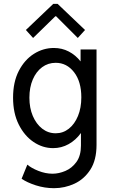

<svg xmlns="http://www.w3.org/2000/svg" viewBox="-20 -778 602 1011"><path d="M259.8 2Q204.6 2 156.5 -30.5Q108.4 -63 78.6 -122.6Q48.8 -182.1 48.8 -263.7Q48.8 -346.2 79.1 -404.8Q109.4 -463.4 158.4 -494.4Q207.5 -525.4 263.7 -525.4Q306.2 -525.4 342 -506.8Q377.9 -488.3 404.3 -454.6V-517.6H488.3V-15.6Q488.3 64.9 455.8 115.2Q423.3 165.5 372.1 189.2Q320.8 212.9 264.6 212.9Q214.8 212.9 168.2 197.8Q121.6 182.6 93.8 163.1L124 88.9Q144.5 106.9 182.1 121.8Q219.7 136.7 256.8 136.7Q289.6 136.7 324.2 122.1Q358.9 107.4 382.6 74.7Q406.2 42 406.2 -11.7V-77.6Q378.9 -40 341.3 -19Q303.7 2 259.8 2ZM273.4 -76.2Q312 -76.2 342.5 -100.3Q373 -124.5 390.6 -167.2Q408.2 -210 408.2 -265.6Q408.2 -348.6 369.9 -397.9Q331.5 -447.3 273.4 -447.3Q232.9 -447.3 201.7 -424.1Q170.4 -400.9 152.6 -359.4Q134.8 -317.9 134.8 -263.7Q134.8 -209.5 152.8 -167.2Q170.9 -125 202.1 -100.6Q233.4 -76.2 273.4 -76.2ZM154.3 -578.1 116.2 -620.1 260.7 -757.8H283.2L427.7 -620.1L389.6 -578.1L275.4 -692.4H271.5Z"/></svg>

Font: Reddit Mono
Style: Regular
Weight: 400
Monospace: yes
Designer: Stephen Hutchings
Foundry: Reddit
Version: Version 1.014; ttfautohint (v1.8.4.7-5d5b)